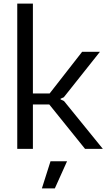

<svg xmlns="http://www.w3.org/2000/svg" viewBox="-20 -828 592 1068"><path d="M76 -808H163V-308H256L437 -540H536L335 -287L317 -279V-275L336 -266L552 0H453L254 -247H163V0H76ZM261 69H353L285 220H213Z"/></svg>

Font: EncodeSans
Style: Regular
Weight: 400
Designer: Pablo Impallari, Andres Torresi
Foundry: Pablo Impallari, Andres Torresi
Version: Version 1.000; ttfautohint (v1.4.1)